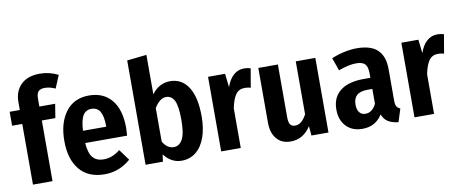

<svg xmlns="http://www.w3.org/2000/svg" viewBox="-67 -1042 3224 1343"><g transform="rotate(-10 1545.5 -370.0)"><path d="M216 -588V-530H328L312 -431H216V0H77V-431H5V-530H77V-587Q77 -663 124 -709.5Q171 -756 258 -756Q326 -756 388 -725L350 -634Q311 -652 275 -652Q244 -652 230 -637Q216 -622 216 -588Z M785 -223H487Q493 -148 520 -118Q547 -88 595 -88Q626 -88 654 -98.5Q682 -109 713 -133L770 -55Q689 16 585 16Q469 16 407.5 -58Q346 -132 346 -262Q346 -390 404.5 -468Q463 -546 570 -546Q673 -546 730.5 -476.5Q788 -407 788 -277Q788 -268 785 -223ZM652 -317Q652 -384 632.5 -417.5Q613 -451 571 -451Q532 -451 511.5 -419Q491 -387 487 -310H652Z M1322 -265Q1322 -180 1299 -116.5Q1276 -53 1233 -18.5Q1190 16 1132 16Q1094 16 1062 -1.5Q1030 -19 1007 -51L1000 0H877V-741L1016 -756V-475Q1038 -508 1072 -527Q1106 -546 1146 -546Q1230 -546 1276 -473.5Q1322 -401 1322 -265ZM1178 -265Q1178 -366 1158 -404Q1138 -442 1100 -442Q1076 -442 1054.5 -424.5Q1033 -407 1016 -378V-140Q1030 -115 1050 -101Q1070 -87 1093 -87Q1133 -87 1155.5 -128Q1178 -169 1178 -265Z M1718 -537 1695 -403Q1674 -409 1653 -409Q1611 -409 1588.5 -377.5Q1566 -346 1553 -281V0H1414V-530H1535L1546 -433Q1564 -486 1596 -515Q1628 -544 1671 -544Q1697 -544 1718 -537Z M2176 0H2055L2049 -67Q2022 -26 1987 -5Q1952 16 1906 16Q1842 16 1806.5 -26.5Q1771 -69 1771 -141V-530H1910V-153Q1910 -119 1921 -103.5Q1932 -88 1956 -88Q2002 -88 2037 -154V-530H2176Z M2700 -78 2671 14Q2626 9 2598.5 -8Q2571 -25 2557 -61Q2509 16 2415 16Q2343 16 2300.5 -29Q2258 -74 2258 -148Q2258 -234 2316 -280Q2374 -326 2484 -326H2531V-356Q2531 -405 2512.5 -424Q2494 -443 2450 -443Q2399 -443 2324 -416L2292 -507Q2336 -526 2383.5 -536Q2431 -546 2473 -546Q2572 -546 2619.5 -500.5Q2667 -455 2667 -364V-140Q2667 -112 2674.5 -99Q2682 -86 2700 -78ZM2531 -142V-247H2497Q2445 -247 2420.5 -225Q2396 -203 2396 -159Q2396 -123 2411.5 -103.5Q2427 -84 2454 -84Q2479 -84 2498.5 -99Q2518 -114 2531 -142Z M3091 -537 3068 -403Q3047 -409 3026 -409Q2984 -409 2961.5 -377.5Q2939 -346 2926 -281V0H2787V-530H2908L2919 -433Q2937 -486 2969 -515Q3001 -544 3044 -544Q3070 -544 3091 -537Z"/></g></svg>

Font: Fira Sans Condensed SemiBold
Style: Regular
Weight: 600
Width: 3
Designer: bBox Type GmbH & Carrois Corporate GbR & Edenspiekermann AG
Foundry: bBox Type GmbH & Carrois Corporate GbR & Edenspiekermann AG
Version: Version 4.301